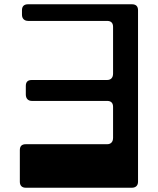

<svg xmlns="http://www.w3.org/2000/svg" viewBox="-20 -880 740 900"><path d="M598 0C617 0 627 -11 627 -28V-832C627 -851 617 -860 598 -860H112C93 -860 83 -851 83 -832V-811C83 -793 94 -782 112 -782H482C500 -782 510 -773 510 -754V-535C510 -516 500 -505 482 -505H129C110 -505 101 -496 101 -477V-437C101 -418 112 -407 129 -407H482C500 -407 510 -398 510 -379V-234C510 -215 500 -204 482 -204H101C82 -204 73 -195 73 -176V-28C73 -11 82 0 101 0Z"/></svg>

Font: OpenDyslexic3
Style: Regular
Weight: 400
Designer: Abelardo Gonzalez
Version: Version 3.001;PS 003.001;hotconv 1.0.88;makeotf.lib2.5.64775